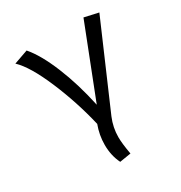

<svg xmlns="http://www.w3.org/2000/svg" viewBox="-175 -665 949 1004"><g transform="rotate(-30 300.0 -163.0)"><path d="M557 -519 340 -17Q317 38 317 96Q317 134 329 201L261 212Q235 160 235 95Q235 36 256 -20Q221 -169 161 -310.5Q101 -452 43 -507L128 -537Q180 -477 227 -362.5Q274 -248 304 -108L472 -538Z"/></g></svg>

Font: FiraDG Mono
Style: Regular
Weight: 400
Designer: Carrois Corporate & Edenspiekermann AG
Foundry: Carrois Corporate GbR & Edenspiekermann AG
Version: Version 3.206